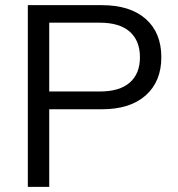

<svg xmlns="http://www.w3.org/2000/svg" viewBox="-20 -725 691 745"><path d="M88 0V-705H375Q485 -705 545.5 -651.5Q606 -598 606 -503Q606 -409 545.5 -355Q485 -301 375 -301H171V0ZM171 -370H367Q444 -370 483.5 -404.5Q523 -439 523 -503Q523 -567 483.5 -602Q444 -637 367 -637H171Z"/></svg>

Font: Winston
Style: Regular
Weight: 400
Designer: Original fonts by Vernon Adams / Changes by Cristiano Sobral
Foundry: Original fonts by Vernon Adams / Changes by Cristiano Sobral
Version: Version 2.503;July 17, 2020;FontCreator 13.0.0.2655 64-bit